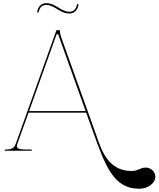

<svg xmlns="http://www.w3.org/2000/svg" viewBox="-20 -950 999 1210"><path d="M470.5 -924C466 -925 464.5 -921 464.5 -920C459 -888 439 -876 418 -876C362 -876 333 -930 271 -930C243 -930 220.5 -911 214.5 -877C213.5 -872.5 217.5 -871 218.5 -871C219.5 -871 223.5 -871 224.5 -875.5C230 -905.5 248.5 -919 271 -919C326 -919 354.5 -865 418 -865C444 -865 468 -882 474.5 -918C474.5 -919 475 -923 470.5 -924ZM566 -120.5C642 91 694.5 239.5 856 239.5C913 239.5 959 205 959 163C959 131.5 931 106 897 106C866 106 850 127.5 809.5 127.5C654 127.5 616 -16 584 -106L370 -703C360 -730.5 357.5 -745 357.5 -755C357.5 -757 356 -760 352.5 -760H339C337.5 -760 335.5 -759 334.5 -756.5L79.5 -44.5C70 -17.5 55.5 -7.5 12.5 -7.5H10V0H180V-7.5H159.5C108 -7.5 86 -11 86 -29C86 -32.5 87 -36.5 88.5 -41.5L160 -240H523ZM163.5 -250 336.5 -733.5H348C348.5 -731 349.5 -725 358.5 -700L519.5 -250Z"/></svg>

Font: ZnikomitNo24
Style: Regular
Weight: 500
Designer: gluk
Foundry: gluk
Version: Version 0.55